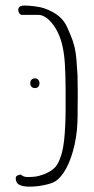

<svg xmlns="http://www.w3.org/2000/svg" viewBox="-20 -678 343 703"><path d="M264.6 -339.8V-315.9Q264.6 -297.4 264.2 -284.7V-284.2V-257.3Q264.2 -197.3 252.7 -146.7Q241.2 -96.2 222.7 -62Q204.1 -27.8 182.6 -14.2Q170.4 -6.3 142.8 -0.5Q115.2 5.4 88.9 5.4Q61.5 5.4 49.6 -2Q37.6 -9.3 37.6 -25.4Q37.6 -37.1 56.2 -38.6Q66.4 -29.8 80.6 -29.8Q116.2 -29.8 131.8 -37.1V-36.6Q178.7 -52.7 191.9 -80.1Q209 -111.3 214.6 -163.1Q220.2 -214.8 220.2 -277.3V-318.8V-350.1Q220.2 -401.9 217.5 -445.1Q214.8 -488.3 205.6 -522Q197.8 -550.8 183.6 -574.2Q169.4 -597.7 152.8 -610.6Q136.2 -623.5 121.1 -623.5H60.1Q54.7 -624 50.8 -629.2Q46.9 -634.3 46.9 -641.1Q46.9 -657.7 68.8 -657.7Q85.9 -657.7 107.9 -654.8Q129.9 -651.9 142.1 -647.5Q174.3 -636.2 195.1 -619.1Q215.8 -602.1 226.6 -576.7Q228.5 -572.8 238 -550.5Q247.6 -528.3 252.7 -506.8Q257.8 -485.4 259.8 -460.4Q263.2 -418.9 263.9 -401.4Q264.6 -383.8 264.6 -339.8ZM124.5 -373.5Q124.5 -365.2 120.1 -360.4Q115.7 -355.5 107.9 -355.5Q100.1 -355.5 95.5 -360.4Q90.8 -365.2 90.8 -373.5Q90.8 -381.3 95.5 -386.2Q100.1 -391.1 107.9 -391.1Q115.2 -391.1 119.9 -386.2Q124.5 -381.3 124.5 -373.5Z"/></svg>

Font: Amatica SC
Style: Regular
Weight: 400
Designer: Vernon Adams, Ben Nathan
Foundry: newtypography
Version: Version 2.001